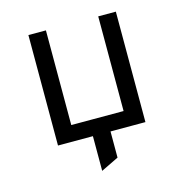

<svg xmlns="http://www.w3.org/2000/svg" viewBox="-101 -604 818 858"><g transform="rotate(-15 308.0 -175.0)"><path d="M106 0V-511H187V-73H429V-511H510.5V0ZM267.5 160.5V-56.5H349V121Z"/></g></svg>

Font: Overpass Mono
Style: Regular
Weight: 400
Designer: Delve Withrington, Dave Bailey
Foundry: Delve Fonts LLC
Version: Version 4.000